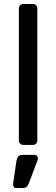

<svg xmlns="http://www.w3.org/2000/svg" viewBox="-20 -730 283 967"><path d="M98 0Q88 0 81.5 -6.5Q75 -13 75 -23V-687Q75 -697 81.5 -703.5Q88 -710 98 -710H145Q156 -710 162 -703.5Q168 -697 168 -687V-23Q168 -13 162 -6.5Q156 0 145 0ZM61 217Q53 217 49 211Q45 205 46 196L63 79Q65 67 71.5 58.5Q78 50 92 50H154Q162 50 166.5 55.5Q171 61 171 67Q171 75 167 83L125 194Q121 204 114.5 210.5Q108 217 95 217Z"/></svg>

Font: Rubik Light
Style: Regular
Weight: 400
Version: Version 2.101